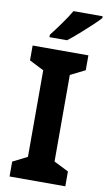

<svg xmlns="http://www.w3.org/2000/svg" viewBox="-101 -982 575 1031"><g transform="rotate(10 186.0 -467.0)"><path d="M333 0H29V-81L108 -121V-593L29 -633V-714H333V-633L253 -593V-121L333 -81ZM372 -924Q356 -906 326 -878Q296 -850 263.5 -821.5Q231 -793 206 -774H110V-787Q135 -819 164 -859.5Q193 -900 213 -934H372Z"/></g></svg>

Font: Noto Sans Tamil SemiCondensed
Style: Bold
Weight: 700
Width: 4
Designer: Jelle Bosma - Monotype Design Team
Foundry: Monotype Imaging Inc.
Version: Version 2.004; ttfautohint (v1.8.4.7-5d5b)